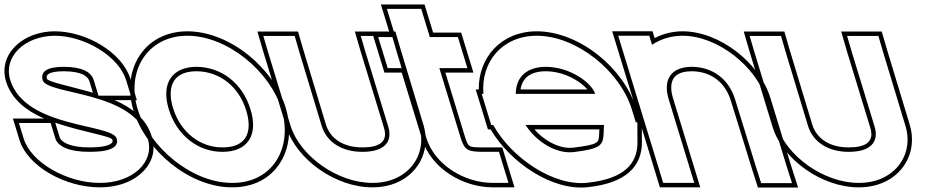

<svg xmlns="http://www.w3.org/2000/svg" viewBox="-164 -774 4166 865"><path d="M404.2 -413 425.6 -343H279.6L258.2 -413C246.9 -450 206.8 -472 124.9 -473C44.4 -473 18.1 -450 28.2 -413C49 -345 440.6 -366 501.6 -150C534.7 -42 431.1 51 284.8 50C138.7 50 -24 -41 -57.4 -150L-78.8 -220H64.2L85.6 -150C96.3 -115 146.8 -89 242 -90C338.6 -90 372.6 -114 361.6 -150C340.9 -218 -49.1 -195 -117.8 -413C-150.5 -520 -51 -612 82.1 -613C217.8 -613 371.5 -520 404.2 -413ZM351.9 -323H452.7L423.4 -418.8C387 -537.8 224.8 -633 82 -633C52.7 -632.8 25 -628.5 -0.5 -620.7C-98.7 -590.8 -167.1 -505.9 -136.9 -407.1C-110.4 -322.9 -40.4 -272.6 35 -240H-105.8L-76.5 -144.2C-39.3 -22.4 132.9 70 284.7 70C319.2 70.2 351.9 65.5 381.3 56.6C482.7 25.9 550.6 -58.4 520.8 -155.6C497 -239.8 427.3 -290.4 351.9 -323ZM84.8 -221.1C219.8 -175.8 337.3 -161.2 342.5 -144.2C343.3 -141.5 343.6 -139.3 343.6 -137.7C343.6 -130.9 330.6 -110 241.9 -110C147.5 -109 110.8 -136.1 104.8 -155.8ZM254.6 -356.4C142.4 -387.7 53.6 -405.4 47.4 -418.8C46.5 -422.1 46.2 -424.8 46.2 -427.1C46.1 -435.8 54 -453 124.8 -453C204.8 -452 231.8 -430.9 239.1 -407.2Z M456.3 -282C404 -453 498.8 -612 679.1 -613C861.9 -613 1053.6 -451 1104.3 -282C1156.6 -111 1066.1 51 881.8 50C698.9 50 508.6 -111 456.3 -282ZM596.3 -282C632.7 -163 730 -89 839 -90C949.4 -90 1001.7 -163 964.3 -282C928.2 -400 832.6 -472 721.9 -473C612.6 -473 560.2 -400 596.3 -282ZM437.2 -276.2C491.9 -97.2 688.2 70 881.7 70C912.5 70.2 941.3 66 967.5 58.1C1109.6 15 1169.8 -136.1 1123.4 -287.8C1070.3 -464.9 872.7 -633 679 -633C649.3 -632.8 621.8 -628.7 596.3 -621C455 -578.2 390.4 -429 437.2 -276.2ZM615.4 -287.8C608.3 -311.1 605 -332 605 -350.2C604.8 -415.8 643.9 -453 721.8 -453C823.2 -452.1 911.4 -386.7 945.2 -276.1C952.7 -252 956.2 -230.7 956.3 -212.1C956.6 -146.9 917.8 -110 838.9 -110C739.5 -109.1 649.5 -176.2 615.4 -287.8Z M1042.5 -543 1022.4 -612H1163.7L1183.9 -542L1285.2 -207C1307.5 -134 1376.5 -89 1470.5 -90C1565.9 -90 1607.5 -134 1584.5 -206L1584.2 -207L1481.5 -543L1461.4 -612H1602.4L1622.8 -542L1724.2 -207C1764.9 -74 1672.1 51 1513.3 50C1355.8 50 1187.5 -72 1145.5 -206L1145.2 -207ZM1023.3 -537.3 1126.4 -200.1C1171.5 -56.2 1346.9 70 1513.2 70C1543.3 70.2 1571.7 66.1 1597.4 58.3C1716.8 22.2 1779.9 -93.2 1743.4 -212.8L1642 -547.7L1617.4 -632H1434.7L1462.3 -537.3L1565.4 -200C1569.1 -188.6 1570.7 -178.9 1570.7 -170.3C1571 -135.7 1545.5 -110 1470.4 -110C1382.7 -109.1 1323.6 -149.9 1304.4 -212.8L1203.1 -547.7L1178.7 -632H995.7Z M1815.4 -467 1911.7 -152C1929.3 -98 1942.1 -90 2014 -90H2084L2126.8 50H2056.8C1925.1 50 1794.1 -34 1757.3 -151L1757 -152L1660.7 -467H1652.7H1582.7L1539.9 -607H1609.9H1617.9L1600.4 -664L1579 -734H1733.7L1755.1 -664L1772.6 -607H1828.9H1898.9L1941.7 -467H1871.7ZM1842.4 -447H1968.8L1913.7 -627H1787.4L1748.5 -754H1552L1590.8 -627H1512.8L1567.9 -447H1645.9L1738.2 -145.1C1778.2 -17.8 1917.6 70 2056.8 70H2153.8L2098.8 -110H2014C1945 -110 1946.2 -110.9 1930.7 -158Z M2159.6 -351H2517.2C2502.2 -400 2406.6 -472 2295.9 -473C2210.1 -473 2160 -428 2159.6 -351ZM2057.9 -211H2049L2027.6 -281L2006.2 -351H2013.9C2001.9 -494.4 2097.6 -612.1 2253.1 -613C2435.9 -613 2630.4 -452 2682.6 -281L2700.4 -223H2707.4L2707.9 -133C2708.2 -37 2648.9 31 2485.4 49C2331.1 68 2139.5 -63.3 2057.9 -211ZM2557 -211H2203.6C2255.8 -131 2345.4 -79.5 2421.3 -89H2422.5C2538.7 -104 2553.1 -117 2555.5 -173ZM2181.1 -371C2189.2 -423.2 2226 -453 2295.8 -453C2376.9 -452.3 2450.4 -408.9 2482.5 -371ZM2046.3 -191C2134.2 -41.8 2325.5 88.9 2487.7 68.9C2656.2 50.3 2728.3 -24.8 2727.9 -133.1L2727.3 -243H2715.2L2701.8 -286.8C2647 -466.1 2446.6 -633 2253 -633C2093.3 -632.1 1991.2 -514.6 1992.9 -371H1979.2L2034.2 -191ZM2536.2 -191 2535.5 -173.9C2533.6 -129.8 2535.4 -123.9 2421.2 -109H2420.1L2418.9 -108.8C2362.7 -101.9 2292.9 -134.9 2243.8 -191Z M2773.6 -572.2C2811.3 -597.6 2858.2 -612.7 2910.6 -613C3071.2 -613 3244.3 -472 3288 -326L3381.5 -20L3404.2 51H3265.2L3242.8 -19L3147.8 -326C3119.4 -419 3045.7 -472 2953.4 -473C2862.5 -473 2820.4 -419 2848.8 -326L2870.2 -256L2942.4 -20L2963.8 50H2823.8L2802.4 -20L2730.2 -256L2708.8 -326L2642.5 -543L2621.1 -613H2761.1ZM2785.2 -602.4 2775.9 -633H2594.1L2809 70H2990.8L2868 -331.8C2862.6 -349.5 2860.1 -365.1 2860.1 -378.4C2859.8 -426.2 2888.2 -453 2953.3 -453C3037.2 -452.1 3102.7 -405.3 3128.7 -320.1L3223.8 -13L3250.6 71H3431.6L3400.6 -26L3307.1 -331.8C3260.9 -486.4 3081.6 -633 2910.5 -633C2864.1 -632.7 2821.3 -621.3 2785.2 -602.4Z M3233.5 -543 3213.4 -612H3354.7L3374.9 -542L3476.2 -207C3498.5 -134 3567.5 -89 3661.5 -90C3756.9 -90 3798.5 -134 3775.5 -206L3775.2 -207L3672.5 -543L3652.4 -612H3793.4L3813.8 -542L3915.2 -207C3955.9 -74 3863.1 51 3704.3 50C3546.8 50 3378.5 -72 3336.5 -206L3336.2 -207ZM3214.3 -537.3 3317.4 -200.1C3362.5 -56.2 3537.9 70 3704.2 70C3734.3 70.2 3762.7 66.1 3788.4 58.3C3907.8 22.2 3970.9 -93.2 3934.4 -212.8L3833 -547.7L3808.4 -632H3625.7L3653.3 -537.3L3756.4 -200C3760.1 -188.6 3761.7 -178.9 3761.7 -170.3C3762 -135.7 3736.5 -110 3661.4 -110C3573.7 -109.1 3514.6 -149.9 3495.4 -212.8L3394.1 -547.7L3369.7 -632H3186.7Z"/></svg>

Font: Nordica Plus
Style: NordicaClassicRgExtOpOblOl
Weight: 500
Version: Version 1.01